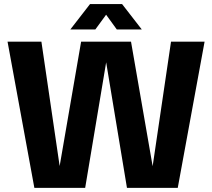

<svg xmlns="http://www.w3.org/2000/svg" viewBox="-20 -906 1023 926"><path d="M145.7 0 16.4 -705H179.7L267.7 -105.2L371.2 -705H611.9L716.2 -104.4L804.8 -705H966.7L837.3 0H592.3L492 -605.5L390.8 0ZM319.3 -764 414.3 -886.5H568.7L663.7 -764H543.2L463.2 -874.5H520.6L439.9 -764Z"/></svg>

Font: TikTok Sans Light
Style: Regular
Weight: 300
Version: Version 4.000